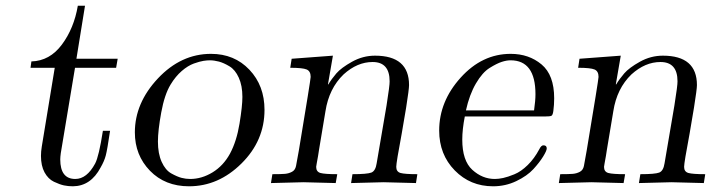

<svg xmlns="http://www.w3.org/2000/svg" viewBox="-20 -635 2481 666"><path d="M85.9 -399.9 88.9 -421.9Q152.8 -423.8 194.8 -480.5Q236.8 -537.1 250 -615.2H274.9L245.1 -431.2H388.2Q387.2 -426.3 385.5 -415.5Q383.8 -404.8 382.8 -399.9H240.2L190.9 -104Q189 -89.8 189 -82Q189 -14.2 241.2 -14.2Q281.2 -14.2 310.1 -67.9Q323.2 -92.8 336.9 -181.2H361.8Q352.1 -115.2 346.9 -95.7Q341.8 -76.2 329.1 -54.2Q294.9 10.7 232.9 11.2Q216.8 11.2 201.9 8.1Q187 4.9 167 -4.6Q147 -14.2 134.5 -37.1Q122.1 -60.1 122.1 -94.2Q122.1 -109.4 125 -127L169.9 -399.9Z M447.8 -175.8Q447.8 -277.8 527.8 -363Q607.9 -448.2 711.9 -448.2Q793 -448.2 845.2 -393.1Q897.5 -337.9 897.5 -253.9Q897.5 -147 817.6 -67.9Q737.8 11.2 635.7 11.2Q552.7 11.2 500.2 -42.7Q447.8 -96.7 447.8 -175.8ZM527.8 -144Q527.8 -102.1 540.8 -73.5Q553.7 -44.9 574.2 -33.4Q594.7 -22 609.6 -18.1Q624.5 -14.2 639.6 -14.2Q679.7 -14.2 717.3 -37.1Q754.9 -60.1 777.8 -102.1Q800.8 -145 810.8 -206.1Q820.8 -267.1 820.8 -298.8Q820.8 -337.9 808.3 -365.5Q795.9 -393.1 775.9 -405Q755.9 -417 739.3 -421.4Q722.7 -425.8 707.5 -425.8Q697.8 -425.8 685.3 -423.8Q672.9 -421.9 652.3 -414.6Q631.8 -407.2 610.4 -388.7Q588.9 -370.1 571.8 -341.8Q550.8 -307.6 539.3 -244.9Q527.8 -182.1 527.8 -144Z M919.9 0 924.8 -30.8Q955.6 -30.8 968.8 -32Q981.9 -33.2 992.9 -39.1Q1003.9 -44.9 1006.8 -59.1Q1007.8 -62 1016.6 -112.8Q1057.6 -358.9 1057.6 -368.2Q1057.6 -388.2 1043.7 -394Q1029.8 -399.9 986.8 -399.9L991.7 -431.2L1134.8 -441.9L1117.7 -342.8L1118.7 -341.8Q1129.9 -360.8 1146.7 -380.4Q1163.6 -399.9 1201.2 -420.9Q1238.8 -441.9 1280.8 -441.9Q1398.9 -441.9 1398.9 -339.8Q1398.9 -325.7 1388.7 -261.2L1373.5 -171.9Q1354.5 -70.8 1354.5 -56.2Q1354.5 -39.1 1369.6 -34.9Q1384.8 -30.8 1427.7 -30.8L1422.9 0Q1320.8 -2.9 1310.5 -2.9Q1299.3 -2.9 1197.8 0L1202.6 -30.8Q1253.4 -30.8 1268.1 -36.4Q1282.7 -42 1286.6 -68.8L1320.8 -269Q1332 -339.8 1331.5 -353Q1331.5 -419.9 1272.5 -419.9Q1219.2 -419.9 1171.9 -377Q1121.1 -328.1 1108.9 -249Q1101.1 -205.1 1086.9 -117.2Q1085.9 -109.4 1083.3 -94.2Q1080.6 -79.1 1078.6 -68.1Q1076.7 -57.1 1076.7 -56.2Q1076.7 -39.1 1091.8 -34.9Q1106.9 -30.8 1149.9 -30.8L1144.5 0Q1042.5 -2.9 1032.7 -2.9Q1022 -2.9 919.9 0Z M1503.4 -182.1Q1503.4 -283.2 1577.9 -365.7Q1652.3 -448.2 1751.5 -448.2Q1814.5 -448.2 1858.4 -411.6Q1902.3 -375 1902.3 -293.9Q1902.3 -272 1899.4 -250Q1897.5 -235.8 1892.8 -233.4Q1888.2 -231 1870.6 -231H1592.3Q1583.5 -186 1583.5 -150.9Q1583.5 -77.6 1618.4 -45.9Q1653.3 -14.2 1696.3 -14.2Q1709.5 -14.2 1725.3 -17.6Q1741.2 -21 1764.4 -30.5Q1787.6 -40 1810.5 -62.5Q1833.5 -85 1850.6 -117.2Q1857.4 -131.3 1865.2 -130.9Q1876.5 -130.9 1876.5 -120.1Q1876.5 -112.3 1864 -92Q1851.6 -71.8 1830.1 -48.3Q1808.6 -24.9 1771 -6.8Q1733.4 11.2 1690.4 11.2Q1611.3 11.2 1557.4 -43.9Q1503.4 -99.1 1503.4 -182.1ZM1596.2 -252H1832.5Q1837.4 -286.1 1837.4 -308.1Q1837.4 -425.8 1751 -425.8Q1751 -425.8 1750.5 -425.8Q1737.3 -425.8 1720.5 -420.4Q1703.6 -415 1678.5 -399.4Q1653.3 -383.8 1630.9 -345.5Q1608.4 -307.1 1596.2 -252Z M1918.5 0 1923.3 -30.8Q1954.1 -30.8 1967.3 -32Q1980.5 -33.2 1991.5 -39.1Q2002.4 -44.9 2005.4 -59.1Q2006.3 -62 2015.1 -112.8Q2056.2 -358.9 2056.2 -368.2Q2056.2 -388.2 2042.2 -394Q2028.3 -399.9 1985.4 -399.9L1990.2 -431.2L2133.3 -441.9L2116.2 -342.8L2117.2 -341.8Q2128.4 -360.8 2145.3 -380.4Q2162.1 -399.9 2199.7 -420.9Q2237.3 -441.9 2279.3 -441.9Q2397.5 -441.9 2397.5 -339.8Q2397.5 -325.7 2387.2 -261.2L2372.1 -171.9Q2353 -70.8 2353 -56.2Q2353 -39.1 2368.2 -34.9Q2383.3 -30.8 2426.3 -30.8L2421.4 0Q2319.3 -2.9 2309.1 -2.9Q2297.9 -2.9 2196.3 0L2201.2 -30.8Q2252 -30.8 2266.6 -36.4Q2281.2 -42 2285.2 -68.8L2319.3 -269Q2330.6 -339.8 2330.1 -353Q2330.1 -419.9 2271 -419.9Q2217.8 -419.9 2170.4 -377Q2119.6 -328.1 2107.4 -249Q2099.6 -205.1 2085.4 -117.2Q2084.5 -109.4 2081.8 -94.2Q2079.1 -79.1 2077.1 -68.1Q2075.2 -57.1 2075.2 -56.2Q2075.2 -39.1 2090.3 -34.9Q2105.5 -30.8 2148.4 -30.8L2143.1 0Q2041 -2.9 2031.2 -2.9Q2020.5 -2.9 1918.5 0Z"/></svg>

Font: CMU Serif Extra
Style: RomanSlanted
Weight: 500
Italic angle: -9.46001°
Version: Version 0.7.0